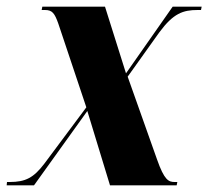

<svg xmlns="http://www.w3.org/2000/svg" viewBox="-44 -556 625 576"><path d="M-24 0H58L218 -223L286 0H486L488 -10H480C462 -10 449 -15 427 -78L339 -326L434 -459C476 -516 505 -526 549 -526H559L561 -536H474L334 -336L271 -536H83L81 -526H91C113 -526 120 -516 131 -485L215 -234L89 -65C57 -23 33 -10 -15 -10H-23Z"/></svg>

Font: Noto Serif Display Condensed ExtraBold
Style: Italic
Weight: 800
Width: 3
Italic angle: -12°
Designer: Monotype Design Team
Foundry: Monotype Imaging Inc.
Version: Version 2.009